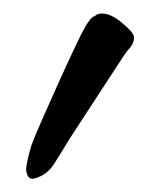

<svg xmlns="http://www.w3.org/2000/svg" viewBox="-20 -795 235 289"><path d="M181.6 -736.3Q180.7 -727.5 171.9 -718.8Q169.9 -716.8 159.2 -700.2Q159.2 -700.2 85.9 -587.9Q66.4 -555.7 60.5 -546.9Q49.8 -531.2 32.2 -526.4Q21.5 -523.4 19.5 -538.1Q18.6 -546.9 27.3 -576.2Q32.2 -590.8 72.3 -679.7Q86.9 -711.9 100.6 -740.2Q115.2 -769.5 122.1 -770.5Q124 -771.5 126 -773.4Q127 -773.4 129.9 -774.4Q143.6 -776.4 161.1 -762.7Q181.6 -746.1 181.6 -739.3Z"/></svg>

Font: ToneOZ-Zhuyin-Tsuipita-TC
Style: Regular
Weight: 400
Designer: ÂÆ£ÂøóÂáåJeffrey Xuan(jeffreyx@gmail.com, ToneOZ.com) ÈòøÂù§(cjkFonts)
Foundry: ToneOZ
Version: Version 0.240710